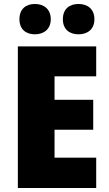

<svg xmlns="http://www.w3.org/2000/svg" viewBox="-20 -948 550 968"><path d="M78 -851C78 -800 111 -775 156 -775C201 -775 236 -801 236 -851C236 -902 201 -928 156 -928C111 -928 78 -903 78 -851ZM297 -851C297 -801 329 -775 376 -775C422 -775 456 -801 456 -851C456 -902 422 -928 376 -928C330 -928 297 -903 297 -851ZM465 0V-153H255V-294H450V-445H255V-563H465V-714H70V0Z"/></svg>

Font: Noto Sans Arabic UI SmCn Bk
Style: Regular
Weight: 900
Width: 4
Designer: Monotype Design Team, Nadine Chahine and Nizar Qandah
Foundry: Monotype Imaging Inc.
Version: Version 2.010